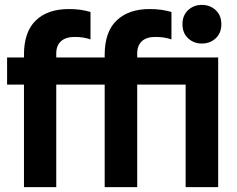

<svg xmlns="http://www.w3.org/2000/svg" viewBox="-20 -765 969 785"><path d="M408 0V-541Q408 -635 457 -681.5Q506 -728 591 -728Q619 -728 639.5 -725Q660 -722 681 -716V-604Q666 -609 650 -611.5Q634 -614 615 -614Q579 -614 560 -596.5Q541 -579 541 -546V0ZM78 0V-541Q78 -635 126.5 -681.5Q175 -728 261 -728Q288 -728 309 -725Q330 -722 350 -716V-604Q335 -609 319.5 -611.5Q304 -614 285 -614Q249 -614 229.5 -596.5Q210 -579 210 -546V0ZM9 -419V-530H769V-419ZM739 0V-530H872V0ZM805 -587Q772 -587 749 -608.5Q726 -630 726 -666Q726 -702 749 -723.5Q772 -745 805 -745Q839 -745 862 -723.5Q885 -702 885 -666Q885 -630 862 -608.5Q839 -587 805 -587Z"/></svg>

Font: Radio Canada Big SemiBold
Style: Regular
Weight: 600
Designer: Étienne Aubert Bonn
Foundry: Coppers and Brasses
Version: Version 1.001